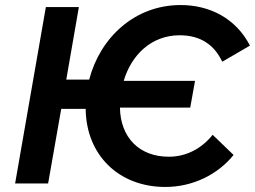

<svg xmlns="http://www.w3.org/2000/svg" viewBox="-20 -728 1012 762"><path d="M40 0H171L223 -296H320C322 -111 453 14 636 14C745 14 844 -35 907 -113L824 -193C780 -138 719 -106 650 -106C532 -106 458 -183 456 -301H735L754 -407H471C501 -509 580 -588 693 -588C777 -588 831 -549 862 -483L972 -547C916 -656 811 -708 697 -708C514 -708 377 -578 334 -412H243L293 -700H162Z"/></svg>

Font: Fixel Display 20240404 SemiBold
Style: Italic
Weight: 600
Italic angle: -10°
Designer: AlfaBravo + MacPaw
Foundry: Kyrylo Tkachov, Marchela Mozhyna, Serhii Makarenko, Maria Weinstein, Zakhar Kryvoshyya
Version: Version 1.211;Glyphs 3.2 (3225)